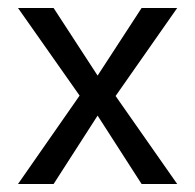

<svg xmlns="http://www.w3.org/2000/svg" viewBox="-20 -460 488 480"><path d="M179 -221 25 -440H114L224 -271L334 -440H423L269 -220L423 0H334L224 -171L114 0H25Z"/></svg>

Font: Teachers[wght]
Style: Regular
Weight: 400
Designer: Alfredo Marco Pradil & Chank Diesel
Version: Version 1.000;Glyphs 3.1.2 (3151)